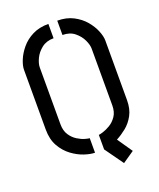

<svg xmlns="http://www.w3.org/2000/svg" viewBox="-149 -796 824 995"><g transform="rotate(-20 263.5 -299.0)"><path d="M361 107 288 5V-75Q293 -75 311.5 -80.5Q330 -86 352 -99Q374 -112 390 -135.5Q406 -159 406 -195V-508Q406 -529 393 -556.5Q380 -584 354 -605Q328 -626 288 -626V-705Q338 -705 375.5 -685.5Q413 -666 437.5 -637Q462 -608 474.5 -577Q487 -546 487 -524V-195Q487 -146 468.5 -112Q450 -78 422.5 -56Q395 -34 368 -20L425 63ZM238 5Q214 5 180.5 -6Q147 -17 114.5 -41Q82 -65 60.5 -103Q39 -141 39 -195V-524Q39 -547 51.5 -577.5Q64 -608 88.5 -637.5Q113 -667 150.5 -686Q188 -705 239 -705V-626Q199 -626 172.5 -605Q146 -584 133 -556.5Q120 -529 120 -508V-195Q120 -159 135.5 -135.5Q151 -112 173 -98.5Q195 -85 213.5 -80Q232 -75 238 -75Z"/></g></svg>

Font: Stick No Bills
Style: Regular
Weight: 400
Version: Version 2.000